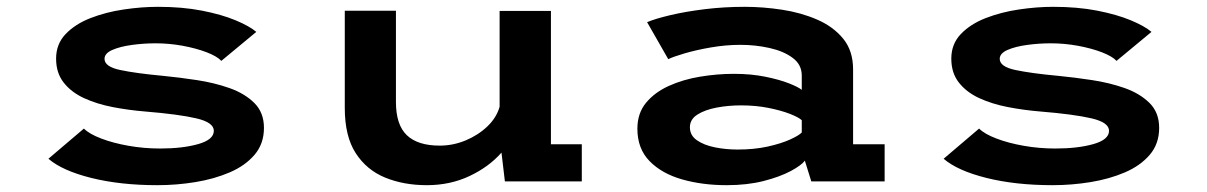

<svg xmlns="http://www.w3.org/2000/svg" viewBox="-20 -532 3540 563"><path d="M441.5 11Q333 11 247.8 -10.2Q162.5 -31.5 122 -66.5L226 -155Q242 -139 276.8 -125.8Q311.5 -112.5 356.8 -104.5Q402 -96.5 449.5 -96.5Q515.5 -96.5 561.2 -109.5Q607 -122.5 607 -148.5Q607 -173 555.5 -185Q504 -197 406 -205Q357 -209 310.5 -218Q264 -227 226.5 -244.2Q189 -261.5 166.8 -289.8Q144.5 -318 144.5 -360Q144.5 -403 172.5 -432.2Q200.5 -461.5 245.5 -479Q290.5 -496.5 342.8 -504.2Q395 -512 443.5 -512Q514.5 -512 572.2 -500.8Q630 -489.5 670.8 -472.5Q711.5 -455.5 731.5 -438.5L629 -353.5Q616.5 -367 585.8 -378.8Q555 -390.5 515.5 -397.8Q476 -405 436.5 -405Q401 -405 366.5 -400.2Q332 -395.5 309.2 -385.5Q286.5 -375.5 286.5 -359.5Q286.5 -336.5 332.2 -326.8Q378 -317 459 -309.5Q505.5 -305 556.8 -297.2Q608 -289.5 652.8 -273.8Q697.5 -258 725.8 -230Q754 -202 754 -157Q754 -110.5 726.5 -78.2Q699 -46 653.5 -26.5Q608 -7 552.8 2Q497.5 11 441.5 11Z M1231.5 11Q1164 11 1109.5 -11.2Q1055 -33.5 1023 -83Q991 -132.5 991 -215.5V-500.5H1141V-233Q1141 -166 1173 -135.5Q1205 -105 1269.5 -105Q1308.5 -105 1345.2 -120.2Q1382 -135.5 1409 -161.2Q1436 -187 1445 -219V-500H1595.5V-109H1686V0H1460.5L1450.5 -84.5Q1413.5 -42.5 1356.8 -15.8Q1300 11 1231.5 11Z M2111 11Q2039.5 11 1980 -6Q1920.5 -23 1884.8 -59.5Q1849 -96 1849 -154.5Q1849 -200 1874.5 -230.8Q1900 -261.5 1941.5 -280.2Q1983 -299 2033 -307.2Q2083 -315.5 2132 -315.5Q2182.5 -315.5 2224.2 -307Q2266 -298.5 2293.8 -287.5Q2321.5 -276.5 2331 -268.5V-310.5Q2331 -342.5 2304.5 -362.2Q2278 -382 2236.8 -391.2Q2195.5 -400.5 2151 -400.5Q2108.5 -400.5 2065 -393Q2021.5 -385.5 1987.5 -375.5Q1953.5 -365.5 1939.5 -358.5L1877.5 -467Q1901 -477 1945.2 -487.5Q1989.5 -498 2046.2 -505Q2103 -512 2163.5 -512Q2217.5 -512 2273.2 -503.5Q2329 -495 2376.2 -474.5Q2423.5 -454 2452.5 -418.5Q2481.5 -383 2481.5 -328.5V-109H2574V0H2359L2340 -61Q2330.5 -47.5 2298.8 -30.5Q2267 -13.5 2219 -1.2Q2171 11 2111 11ZM2143 -93.5Q2191.5 -93.5 2231 -102.2Q2270.5 -111 2296.5 -122.8Q2322.5 -134.5 2331 -143.5V-179.5Q2322 -188 2296.5 -198Q2271 -208 2233.8 -215.5Q2196.5 -223 2153 -223Q2115.5 -223 2081.2 -216.5Q2047 -210 2025 -196Q2003 -182 2003 -159Q2003 -135 2023.5 -120.8Q2044 -106.5 2076 -100Q2108 -93.5 2143 -93.5Z M3066.5 11Q2958 11 2872.8 -10.2Q2787.5 -31.5 2747 -66.5L2851 -155Q2867 -139 2901.8 -125.8Q2936.5 -112.5 2981.8 -104.5Q3027 -96.5 3074.5 -96.5Q3140.5 -96.5 3186.2 -109.5Q3232 -122.5 3232 -148.5Q3232 -173 3180.5 -185Q3129 -197 3031 -205Q2982 -209 2935.5 -218Q2889 -227 2851.5 -244.2Q2814 -261.5 2791.8 -289.8Q2769.5 -318 2769.5 -360Q2769.5 -403 2797.5 -432.2Q2825.5 -461.5 2870.5 -479Q2915.5 -496.5 2967.8 -504.2Q3020 -512 3068.5 -512Q3139.5 -512 3197.2 -500.8Q3255 -489.5 3295.8 -472.5Q3336.5 -455.5 3356.5 -438.5L3254 -353.5Q3241.5 -367 3210.8 -378.8Q3180 -390.5 3140.5 -397.8Q3101 -405 3061.5 -405Q3026 -405 2991.5 -400.2Q2957 -395.5 2934.2 -385.5Q2911.5 -375.5 2911.5 -359.5Q2911.5 -336.5 2957.2 -326.8Q3003 -317 3084 -309.5Q3130.5 -305 3181.8 -297.2Q3233 -289.5 3277.8 -273.8Q3322.5 -258 3350.8 -230Q3379 -202 3379 -157Q3379 -110.5 3351.5 -78.2Q3324 -46 3278.5 -26.5Q3233 -7 3177.8 2Q3122.5 11 3066.5 11Z"/></svg>

Font: Trispace SemiExpanded SemiBold
Style: Regular
Weight: 600
Width: 6
Designer: Tyler Finck
Foundry: Etcetera Type Company
Version: Version 1.210; ttfautohint (v1.8.3)